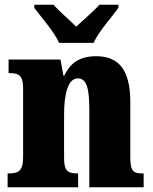

<svg xmlns="http://www.w3.org/2000/svg" viewBox="-20 -786 644 806"><path d="M228 -606H373C392 -651 450 -715 477 -753V-766H397C378 -743 327 -700 300 -674C274 -700 224 -743 205 -766H124V-753C152 -715 209 -651 228 -606ZM12 0H308V-58H305C266 -58 249 -67 249 -122V-305C249 -384 263 -457 307 -457C346 -457 355 -408 355 -323V0H583V-58H579C539 -58 527 -67 527 -128V-358C527 -493 478 -550 384 -550C306 -550 272 -514 250 -469H246L234 -536H16V-479H20C59 -479 77 -470 77 -415V-125C77 -67 56 -58 16 -58H12Z"/></svg>

Font: Noto Serif Devanagari Condensed Black
Style: Regular
Weight: 900
Width: 3
Designer: Universal Thirst, Indian Type Foundry and the Monotype Design Team
Foundry: Monotype Imaging Inc.
Version: Version 2.004